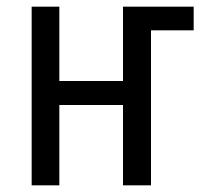

<svg xmlns="http://www.w3.org/2000/svg" viewBox="-20 -556 603 576"><path d="M75 0V-536H158V-313H349V-536H561V-465H433V0H349V-241H158V0Z"/></svg>

Font: Noto Sans Mono SemiCondensed
Style: Regular
Weight: 400
Width: 4
Designer: Monotype Design Team
Foundry: Monotype Imaging Inc.
Version: Version 2.014